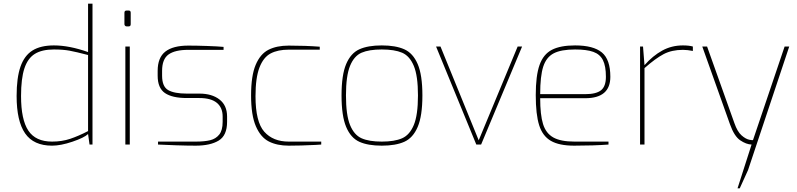

<svg xmlns="http://www.w3.org/2000/svg" viewBox="-20 -783 4319 1040"><path d="M70 -263Q70 -362 91 -422Q112 -482 156 -509.5Q200 -537 272 -537Q355 -537 457 -501V-763H481V0H465L457 -57Q436 -37 372.5 -15.5Q309 6 262 6Q162 6 116 -60.5Q70 -127 70 -263ZM457 -73V-485Q392 -502 356.5 -508.5Q321 -515 272 -515Q207 -515 168.5 -491Q130 -467 112 -412Q94 -357 94 -263Q94 -135 133.5 -75.5Q173 -16 262 -16Q315 -16 360 -31Q405 -46 457 -73Z M654 -652V-714Q654 -726 666 -726H677Q688 -726 688 -714V-652Q688 -640 677 -640H666Q661 -640 657.5 -643.5Q654 -647 654 -652ZM659 -531H683V0H659Z M836 0V-16H1040Q1088 -16 1118.5 -23.5Q1149 -31 1167.5 -54Q1186 -77 1186 -123V-152Q1186 -200 1154.5 -226Q1123 -252 1060 -252H992Q913 -252 873.5 -279Q834 -306 834 -373V-399Q834 -471 875.5 -503.5Q917 -536 1000 -536Q1043 -536 1101 -534Q1159 -532 1191 -529V-513H1000Q928 -513 893 -488Q858 -463 858 -399V-373Q858 -314 891 -295Q924 -276 992 -276H1060Q1128 -276 1169 -244Q1210 -212 1210 -152V-123Q1210 -49 1164.5 -21.5Q1119 6 1040 6Q995 6 934.5 4Q874 2 836 0Z M1340 -266Q1340 -373 1365 -432Q1390 -491 1434.5 -513.5Q1479 -536 1544 -536Q1635 -536 1712 -530V-514H1544Q1485 -514 1446 -493.5Q1407 -473 1385.5 -417.5Q1364 -362 1364 -262Q1364 -123 1411.5 -69.5Q1459 -16 1544 -16H1720V0Q1711 0 1689 2Q1609 6 1544 6Q1481 6 1436.5 -16.5Q1392 -39 1366 -99Q1340 -159 1340 -266Z M1830 -266Q1830 -377 1855 -436Q1880 -495 1926.5 -516Q1973 -537 2048 -537Q2123 -537 2170 -516Q2217 -495 2242.5 -436Q2268 -377 2268 -266Q2268 -155 2242.5 -95.5Q2217 -36 2170 -15Q2123 6 2048 6Q1973 6 1926.5 -15Q1880 -36 1855 -95.5Q1830 -155 1830 -266ZM2244 -266Q2244 -372 2221.5 -426Q2199 -480 2158 -497.5Q2117 -515 2048 -515Q1979 -515 1938.5 -497.5Q1898 -480 1876 -426Q1854 -372 1854 -266Q1854 -160 1876 -106Q1898 -52 1938.5 -34Q1979 -16 2048 -16Q2117 -16 2158 -34Q2199 -52 2221.5 -106Q2244 -160 2244 -266Z M2342 -531H2366L2573 -23L2784 -531H2808L2586 0H2560Z M2882 -268Q2882 -373 2902.5 -431Q2923 -489 2969 -513Q3015 -537 3095 -537Q3194 -537 3240 -499Q3286 -461 3286 -367Q3286 -251 3150 -251H2906Q2906 -161 2921.5 -111Q2937 -61 2977 -38.5Q3017 -16 3092 -16H3276V0Q3196 6 3090 6Q3009 6 2964 -20Q2919 -46 2900.5 -104.5Q2882 -163 2882 -268ZM3150 -273Q3209 -273 3235.5 -294Q3262 -315 3262 -367Q3262 -425 3246 -457Q3230 -489 3194 -502Q3158 -515 3095 -515Q3019 -515 2979 -494Q2939 -473 2922.5 -422Q2906 -371 2906 -273Z M3447 -531H3463L3471 -430Q3516 -481 3567 -509Q3618 -537 3679 -537Q3712 -537 3733 -531V-507Q3703 -513 3679 -513Q3619 -513 3575 -490Q3531 -467 3471 -414V0H3447Z M4051 0Q4022 -1 3989.5 -23Q3957 -45 3934 -110L3784 -531H3810L3958 -116Q3974 -70 3996.5 -50Q4019 -30 4039 -26Q4059 -22 4059 -25L4230 -531H4255L4032 138L3987 237H3975Z"/></svg>

Font: Exo Thin
Style: Regular
Weight: 250
Designer: Natanael Gama
Foundry: Natanael Gama
Version: Version 1.500; ttfautohint (v1.6)